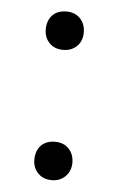

<svg xmlns="http://www.w3.org/2000/svg" viewBox="-42 -493 327 533"><g transform="rotate(5 122.0 -227.0)"><path d="M122 -355Q98 -355 83.5 -370Q69 -385 69 -408Q69 -424 75.5 -436.5Q82 -449 94 -455.5Q106 -462 122 -462Q146 -462 160.5 -447Q175 -432 175 -408Q175 -384 160 -369.5Q145 -355 122 -355ZM122 8Q98 8 83.5 -7Q69 -22 69 -45Q69 -61 75.5 -73.5Q82 -86 94 -92.5Q106 -99 122 -99Q146 -99 160.5 -84Q175 -69 175 -45Q175 -22 160 -7Q145 8 122 8Z"/></g></svg>

Font: Onest Light
Style: Regular
Weight: 300
Designer: Dmitri Voloshin, Andrey Kudryavtsev
Foundry: Dmitri Voloshin, Andrey Kudryavtsev
Version: Version 1.000;gftools[0.9.33]